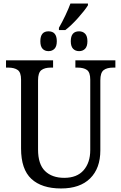

<svg xmlns="http://www.w3.org/2000/svg" viewBox="-20 -1055 685 1085"><path d="M99 -216V-605Q99 -646 80 -659.5Q61 -673 26 -673H14V-714H280V-673H268Q232 -673 213.5 -658.5Q195 -644 195 -601V-210Q195 -127 234.5 -88.5Q274 -50 343 -50Q415 -50 452.5 -93Q490 -136 490 -207V-605Q490 -646 471.5 -659.5Q453 -673 418 -673H406V-714H632V-673H620Q584 -673 565.5 -658.5Q547 -644 547 -601V-205Q547 -104 489.5 -47Q432 10 325 10Q216 10 157.5 -44Q99 -98 99 -216ZM313 -898Q331 -929 349.5 -968Q368 -1007 378 -1035H477V-1025Q459 -996 420.5 -953Q382 -910 349 -885H313ZM208 -822Q208 -878 254 -878Q301 -878 301 -822Q301 -793 288 -779.5Q275 -766 254 -766Q233 -766 220.5 -779.5Q208 -793 208 -822ZM380 -822Q380 -878 427 -878Q448 -878 461 -864.5Q474 -851 474 -822Q474 -793 461 -779.5Q448 -766 427 -766Q406 -766 393 -779.5Q380 -793 380 -822Z"/></svg>

Font: Noto Serif Narrow
Style: Regular
Weight: 400
Width: 4
Designer: Monotype Design Team
Foundry: Monotype Imaging Inc.
Version: Version 1.001